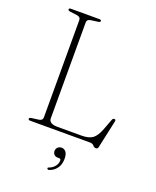

<svg xmlns="http://www.w3.org/2000/svg" viewBox="-168 -797 919 1128"><g transform="rotate(20 291.5 -233.0)"><path d="M251.5 -682.5 209.5 -677Q185 -674 185 -654V-54.5Q185 -21 239.5 -21H389Q435.5 -21 458.8 -38.5Q482 -56 500 -103.5L524.5 -168.5Q528.5 -179 537 -179Q548.5 -179 545 -165L507.5 7.5Q504.5 20 494.5 20Q482 20 474.5 10Q467 0 449.5 0H76.5Q64 0 64 -8Q64 -15.5 78.5 -17.5L120.5 -23Q145 -26 145 -46V-654Q145 -674 120.5 -677L78.5 -682.5Q64 -684.5 64 -692Q64 -700 76.5 -700H253.5Q266 -700 266 -692Q266 -684.5 251.5 -682.5ZM302.5 148.5Q287.5 148.5 279.2 139.5Q271 130.5 271 118Q271 103.5 280.8 94.5Q290.5 85.5 304.5 85.5Q320.5 85.5 331.5 98.8Q342.5 112 342.5 142.5Q342.5 177.5 325 201.2Q307.5 225 280 233.5Q270.5 236.5 267.5 230Q264 223 274 220.5Q296 212.5 309 195.5Q322 178.5 322 160Q322 148.5 311 148.5Z"/></g></svg>

Font: Fraunces 9pt S000 Thin
Style: Regular
Weight: 100
Version: Version 1.000; ttfautohint (v1.8.3)